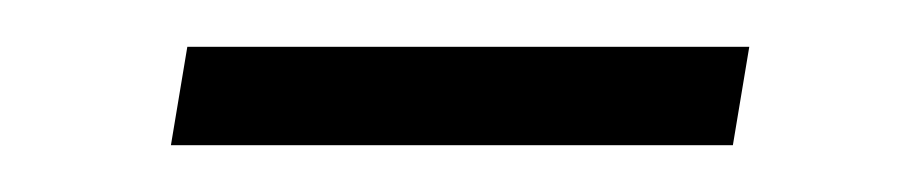

<svg xmlns="http://www.w3.org/2000/svg" viewBox="-20 -328 384 82"><path d="M293 -266H53L60 -308H300Z"/></svg>

Font: Creato Display Light
Style: Italic
Weight: 300
Italic angle: -10°
Version: Version 1.000